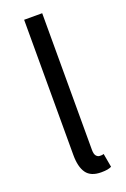

<svg xmlns="http://www.w3.org/2000/svg" viewBox="-142 -759 539 819"><g transform="rotate(-20 127.5 -350.0)"><path d="M169 12Q122 12 102 -16Q82 -44 82 -98V-712H164V-92Q164 -72 171 -64Q178 -56 187 -56Q191 -56 194.5 -56Q198 -56 205 -58L216 4Q208 8 197 10Q186 12 169 12Z"/></g></svg>

Font: TypoPRO Source Sans Pro
Style: Regular
Weight: 400
Designer: Paul D. Hunt
Foundry: Adobe Systems Incorporated
Version: Version 2.020;PS 2.000;hotconv 1.0.86;makeotf.lib2.5.63406